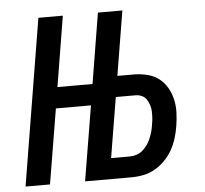

<svg xmlns="http://www.w3.org/2000/svg" viewBox="-52 -790 904 845"><g transform="rotate(-5 400.0 -367.5)"><path d="M27 0 148 -735H256L205 -424H360L411 -735H519L472 -450H544Q574 -450 603 -443Q632 -436 654 -419.5Q676 -403 690.5 -378.5Q705 -354 711.5 -325.5Q718 -297 717 -267Q716 -237 711 -207Q707 -181 699 -155Q691 -129 677.5 -104.5Q664 -80 644 -59.5Q624 -39 600 -25Q576 -11 549 -5.5Q522 0 496 0H290L345 -331H190L135 0ZM496 -92Q511 -92 526 -97Q541 -102 553 -112.5Q565 -123 574 -136Q583 -149 589 -163.5Q595 -178 599 -192.5Q603 -207 605 -222Q608 -237 609 -252Q610 -267 609.5 -281.5Q609 -296 604.5 -309.5Q600 -323 592.5 -334.5Q585 -346 572 -352Q559 -358 544 -358H457L413 -92Z"/></g></svg>

Font: Iosevka Aile Semibold
Style: Italic
Weight: 600
Italic angle: -9°
Designer: Belleve Invis
Foundry: Belleve Invis
Version: Version 31.1.0; ttfautohint (v1.8.4)